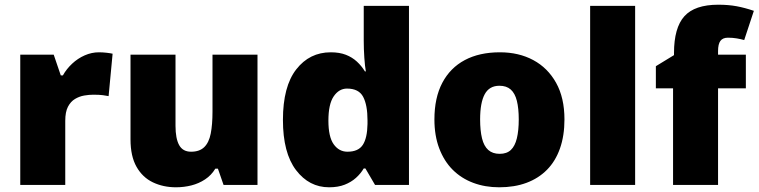

<svg xmlns="http://www.w3.org/2000/svg" viewBox="-20 -785 3220 815"><path d="M400 -563Q416 -563 433 -561Q450 -559 458 -557L441 -377Q431 -379 416.5 -381Q402 -383 376 -383Q358 -383 337.5 -379.5Q317 -376 298.5 -365Q280 -354 268.5 -332Q257 -310 257 -272V0H66V-553H208L238 -465H247Q262 -492 286 -514.5Q310 -537 339.5 -550Q369 -563 400 -563Z M1073 -553V0H929L905 -69H894Q877 -41 850.5 -23.5Q824 -6 792.5 2Q761 10 727 10Q673 10 629 -11Q585 -32 559.5 -77Q534 -122 534 -193V-553H725V-251Q725 -197 740.5 -169Q756 -141 791 -141Q827 -141 847 -160.5Q867 -180 874.5 -218Q882 -256 882 -311V-553Z M1377 10Q1292 10 1236.5 -63Q1181 -136 1181 -276Q1181 -418 1237.5 -490.5Q1294 -563 1384 -563Q1421 -563 1448 -552.5Q1475 -542 1495 -523.5Q1515 -505 1529 -482H1533Q1529 -503 1526.5 -540Q1524 -577 1524 -612V-760H1716V0H1572L1531 -70H1524Q1511 -48 1491 -30Q1471 -12 1443 -1Q1415 10 1377 10ZM1455 -141Q1501 -141 1520 -170Q1539 -199 1540 -259V-274Q1540 -339 1521.5 -374Q1503 -409 1453 -409Q1419 -409 1396.5 -376Q1374 -343 1374 -273Q1374 -204 1396.5 -172.5Q1419 -141 1455 -141Z M2376 -278Q2376 -209 2357 -155Q2338 -101 2302 -64.5Q2266 -28 2215 -9Q2164 10 2099 10Q2039 10 1988.5 -9Q1938 -28 1901.5 -64.5Q1865 -101 1844.5 -155Q1824 -209 1824 -278Q1824 -370 1857.5 -433.5Q1891 -497 1953 -530Q2015 -563 2102 -563Q2182 -563 2243.5 -530Q2305 -497 2340.5 -433.5Q2376 -370 2376 -278ZM2018 -278Q2018 -231 2026 -198Q2034 -165 2052.5 -148.5Q2071 -132 2101 -132Q2131 -132 2148.5 -148.5Q2166 -165 2174 -198Q2182 -231 2182 -278Q2182 -325 2174 -357Q2166 -389 2148 -405Q2130 -421 2100 -421Q2057 -421 2037.5 -385Q2018 -349 2018 -278Z M2676 0H2485V-760H2676Z M3146 -410H3028V0H2837V-410H2764V-504L2841 -551V-560Q2841 -667 2885 -716Q2929 -765 3029 -765Q3072 -765 3107 -758.5Q3142 -752 3180 -739L3139 -615Q3125 -619 3107.5 -622Q3090 -625 3070 -625Q3048 -625 3038 -611.5Q3028 -598 3028 -568V-553H3146Z"/></svg>

Font: Noto Sans Khmer Black
Style: Regular
Weight: 900
Version: Version 2.003